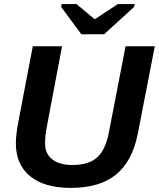

<svg xmlns="http://www.w3.org/2000/svg" viewBox="-20 -916 783 946"><path d="M335.9 -103Q416.5 -103 458.3 -140.1Q500 -177.2 516.6 -264.2L598.6 -688H742.7L659.2 -258.8Q632.3 -121.6 551.8 -55.9Q471.2 9.8 328.1 9.8Q199.2 9.8 128.7 -47.6Q58.1 -105 58.1 -210.4Q58.1 -231.9 61.8 -262Q65.4 -292 69.3 -310.1L141.6 -688H285.6L210.9 -292.5Q202.1 -250 202.1 -208.5Q202.1 -158.2 237.8 -130.6Q273.4 -103 335.9 -103ZM492.7 -747.1H380.9L281.2 -881.8L283.7 -896H356.9L445.8 -821.8H447.8L561 -896H643.6L640.6 -881.8Z"/></svg>

Font: Liberation Sans
Style: Bold Italic
Weight: 700
Italic angle: -12°
Designer: Steve Matteson
Foundry: Ascender Corporation
Version: Version 2.1.5